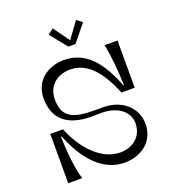

<svg xmlns="http://www.w3.org/2000/svg" viewBox="-158 -1023 1043 1146"><g transform="rotate(-20 364.0 -450.0)"><path d="M403 -766 490 -873 455 -900 381 -798 307 -900 271 -873 358 -766ZM321 -634C431 -634 506 -538 562 -400H646V-700H564C580 -624 588 -523 591 -435H588C526 -597 442 -700 305 -700C206 -700 113 -641 113 -526C113 -384 205 -326 346 -326C366 -326 386 -327 405 -327C521 -327 578 -266 578 -200C578 -120 519 -66 433 -66C318 -66 213 -175 159 -313H78V0H167C146 -65 135 -170 132 -275H137C201 -112 302 0 438 0C540 0 633 -60 633 -177C633 -271 557 -355 428 -355H375C234 -355 174 -386 174 -498C174 -579 233 -634 321 -634Z"/></g></svg>

Font: Space Cowgirl Light
Style: Regular
Weight: 300
Designer: Valery Marier
Foundry: Valery Marier
Version: Version 1.000;hotconv 1.0.109;makeotfexe 2.5.65596